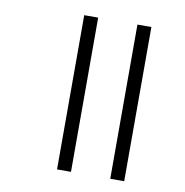

<svg xmlns="http://www.w3.org/2000/svg" viewBox="-71 -665 704 732"><g transform="rotate(10 281.5 -298.5)"><path d="M403 0H457V-597H403ZM197 0H251V-597H197Z"/></g></svg>

Font: Noto Sans Gujarati Light
Style: Regular
Weight: 300
Designer: Jelle Bosma - Monotype Design Team, Universal Thirst
Foundry: Monotype Imaging Inc.
Version: Version 2.106